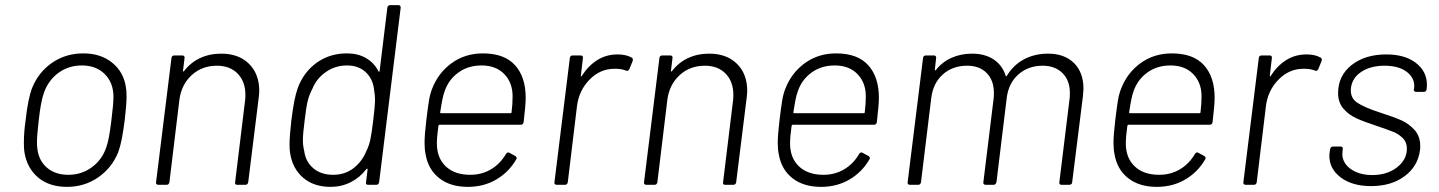

<svg xmlns="http://www.w3.org/2000/svg" viewBox="-20 -720 5608 748"><path d="M75 -128Q73 -139 73 -165Q73 -205 80 -253Q89 -335 105 -377Q130 -439 183 -475.5Q236 -512 305 -512Q373 -512 418 -475Q463 -438 471 -377Q473 -367 473 -343Q473 -313 466 -253Q460 -207 454.5 -179Q449 -151 441 -128Q416 -66 362.5 -29Q309 8 241 8Q172 8 128.5 -28.5Q85 -65 75 -128ZM394 -146Q405 -175 414 -252Q422 -314 422 -343Q422 -397 388.5 -431Q355 -465 299 -465Q247 -465 207.5 -436Q168 -407 151 -358Q139 -325 131 -252Q124 -191 124 -167Q124 -152 125 -146Q129 -97 161.5 -68Q194 -39 246 -39Q298 -39 338 -68.5Q378 -98 394 -146Z M990 -366Q990 -358 988 -340L947 -10Q945 0 936 0H904Q894 0 896 -10L935 -330Q936 -337 936 -351Q936 -402 906 -433Q876 -464 825 -464Q767 -464 727 -427.5Q687 -391 679 -332L640 -10Q638 0 629 0H597Q592 0 589.5 -3Q587 -6 588 -10L648 -494Q648 -498 651 -501Q654 -504 659 -504H691Q695 -504 697.5 -501Q700 -498 699 -494L693 -445Q693 -439 697 -443Q722 -476 759 -493.5Q796 -511 842 -511Q910 -511 950 -471.5Q990 -432 990 -366Z M1500 -700H1532Q1541 -700 1541 -690L1457 -10Q1455 0 1446 0H1414Q1404 0 1406 -10L1412 -59Q1412 -66 1407 -61Q1382 -28 1346 -10Q1310 8 1268 8Q1202 8 1160.5 -28Q1119 -64 1110 -125Q1108 -136 1108 -159Q1108 -188 1115 -251Q1121 -297 1126.5 -325.5Q1132 -354 1140 -377Q1163 -439 1213.5 -475.5Q1264 -512 1332 -512Q1374 -512 1405.5 -494Q1437 -476 1454 -443Q1455 -440 1457 -440.5Q1459 -441 1459 -444L1489 -690Q1491 -700 1500 -700ZM1434 -251Q1441 -306 1441 -333Q1441 -349 1437 -373Q1432 -414 1404 -439.5Q1376 -465 1332 -465Q1286 -465 1249.5 -439.5Q1213 -414 1197 -374Q1186 -354 1179.5 -329.5Q1173 -305 1167 -252Q1160 -199 1160 -173Q1160 -153 1165 -133Q1170 -91 1200 -65Q1230 -39 1278 -39Q1324 -39 1357.5 -65Q1391 -91 1408 -133Q1417 -151 1422.5 -175Q1428 -199 1434 -251Z M1951 -120Q1957 -129 1964 -125L1988 -112Q1996 -106 1991 -99Q1963 -50 1914 -21Q1865 8 1803 8Q1734 8 1691 -26Q1648 -60 1638 -119Q1634 -138 1634 -164Q1634 -194 1641 -253Q1647 -302 1651 -327Q1655 -352 1663 -373Q1687 -436 1739.5 -474Q1792 -512 1861 -512Q1945 -512 1986.5 -466Q2028 -420 2028 -339Q2028 -312 2020 -244Q2018 -234 2009 -234H1693Q1689 -234 1688 -230Q1682 -187 1682 -161Q1682 -105 1716.5 -72Q1751 -39 1812 -39Q1857 -39 1893 -60.5Q1929 -82 1951 -120ZM1695 -283Q1694 -279 1698 -279H1969Q1973 -279 1973 -283Q1977 -315 1977 -345Q1977 -398 1944.5 -431.5Q1912 -465 1856 -465Q1803 -465 1764.5 -436.5Q1726 -408 1711 -361Q1704 -343 1695 -283Z M2440 -496Q2447 -494 2445 -483L2432 -451Q2427 -441 2419 -445Q2399 -453 2371 -452Q2317 -451 2276.5 -409.5Q2236 -368 2228 -308L2192 -10Q2190 0 2181 0H2149Q2144 0 2141.5 -3Q2139 -6 2140 -10L2200 -494Q2200 -498 2203 -501Q2206 -504 2211 -504H2243Q2247 -504 2249.5 -501Q2252 -498 2251 -494L2243 -426Q2242 -423 2244 -422.5Q2246 -422 2247 -425Q2272 -464 2307 -486Q2342 -508 2386 -508Q2419 -508 2440 -496Z M2891 -366Q2891 -358 2889 -340L2848 -10Q2846 0 2837 0H2805Q2795 0 2797 -10L2836 -330Q2837 -337 2837 -351Q2837 -402 2807 -433Q2777 -464 2726 -464Q2668 -464 2628 -427.5Q2588 -391 2580 -332L2541 -10Q2539 0 2530 0H2498Q2493 0 2490.5 -3Q2488 -6 2489 -10L2549 -494Q2549 -498 2552 -501Q2555 -504 2560 -504H2592Q2596 -504 2598.5 -501Q2601 -498 2600 -494L2594 -445Q2594 -439 2598 -443Q2623 -476 2660 -493.5Q2697 -511 2743 -511Q2811 -511 2851 -471.5Q2891 -432 2891 -366Z M3327 -120Q3333 -129 3340 -125L3364 -112Q3372 -106 3367 -99Q3339 -50 3290 -21Q3241 8 3179 8Q3110 8 3067 -26Q3024 -60 3014 -119Q3010 -138 3010 -164Q3010 -194 3017 -253Q3023 -302 3027 -327Q3031 -352 3039 -373Q3063 -436 3115.5 -474Q3168 -512 3237 -512Q3321 -512 3362.5 -466Q3404 -420 3404 -339Q3404 -312 3396 -244Q3394 -234 3385 -234H3069Q3065 -234 3064 -230Q3058 -187 3058 -161Q3058 -105 3092.5 -72Q3127 -39 3188 -39Q3233 -39 3269 -60.5Q3305 -82 3327 -120ZM3071 -283Q3070 -279 3074 -279H3345Q3349 -279 3349 -283Q3353 -315 3353 -345Q3353 -398 3320.5 -431.5Q3288 -465 3232 -465Q3179 -465 3140.5 -436.5Q3102 -408 3087 -361Q3080 -343 3071 -283Z M4201 -374Q4201 -366 4199 -346L4157 -10Q4157 -6 4154 -3Q4151 0 4146 0H4115Q4111 0 4108.5 -3Q4106 -6 4107 -10L4147 -336Q4148 -343 4148 -358Q4148 -407 4119 -435.5Q4090 -464 4042 -464Q3986 -464 3947.5 -430Q3909 -396 3902 -338L3862 -10Q3861 -6 3858 -3Q3855 0 3851 0H3820Q3815 0 3812.5 -3Q3810 -6 3811 -10L3851 -336Q3852 -344 3852 -358Q3852 -407 3824 -435.5Q3796 -464 3748 -464Q3691 -464 3653 -430Q3615 -396 3608 -338L3568 -10Q3566 0 3557 0H3525Q3520 0 3517.5 -3Q3515 -6 3516 -10L3576 -494Q3576 -498 3579 -501Q3582 -504 3587 -504H3619Q3623 -504 3625.5 -501Q3628 -498 3627 -494L3622 -449Q3621 -447 3623 -446Q3625 -445 3626 -447Q3651 -479 3687.5 -495Q3724 -511 3767 -511Q3817 -511 3851 -488.5Q3885 -466 3898 -425Q3899 -421 3902 -424Q3928 -467 3969.5 -489Q4011 -511 4063 -511Q4127 -511 4164 -474.5Q4201 -438 4201 -374Z M4635 -120Q4641 -129 4648 -125L4672 -112Q4680 -106 4675 -99Q4647 -50 4598 -21Q4549 8 4487 8Q4418 8 4375 -26Q4332 -60 4322 -119Q4318 -138 4318 -164Q4318 -194 4325 -253Q4331 -302 4335 -327Q4339 -352 4347 -373Q4371 -436 4423.5 -474Q4476 -512 4545 -512Q4629 -512 4670.5 -466Q4712 -420 4712 -339Q4712 -312 4704 -244Q4702 -234 4693 -234H4377Q4373 -234 4372 -230Q4366 -187 4366 -161Q4366 -105 4400.5 -72Q4435 -39 4496 -39Q4541 -39 4577 -60.5Q4613 -82 4635 -120ZM4379 -283Q4378 -279 4382 -279H4653Q4657 -279 4657 -283Q4661 -315 4661 -345Q4661 -398 4628.5 -431.5Q4596 -465 4540 -465Q4487 -465 4448.5 -436.5Q4410 -408 4395 -361Q4388 -343 4379 -283Z M5124 -496Q5131 -494 5129 -483L5116 -451Q5111 -441 5103 -445Q5083 -453 5055 -452Q5001 -451 4960.5 -409.5Q4920 -368 4912 -308L4876 -10Q4874 0 4865 0H4833Q4828 0 4825.5 -3Q4823 -6 4824 -10L4884 -494Q4884 -498 4887 -501Q4890 -504 4895 -504H4927Q4931 -504 4933.5 -501Q4936 -498 4935 -494L4927 -426Q4926 -423 4928 -422.5Q4930 -422 4931 -425Q4956 -464 4991 -486Q5026 -508 5070 -508Q5103 -508 5124 -496Z M5159 -113Q5159 -121 5160 -126L5162 -139Q5164 -149 5173 -149H5203Q5213 -149 5211 -139L5210 -128Q5207 -104 5220.5 -83.5Q5234 -63 5261.5 -50.5Q5289 -38 5326 -38Q5384 -38 5422.5 -68Q5461 -98 5461 -141Q5461 -166 5445 -182Q5429 -198 5407.5 -206.5Q5386 -215 5342 -230Q5293 -246 5263.5 -259.5Q5234 -273 5213.5 -297Q5193 -321 5193 -357Q5193 -425 5245.5 -466.5Q5298 -508 5381 -508Q5453 -508 5496 -475Q5539 -442 5539 -390Q5539 -380 5538 -375V-372Q5536 -362 5527 -362H5497Q5492 -362 5489.5 -365Q5487 -368 5488 -372L5489 -375Q5494 -413 5462.5 -438.5Q5431 -464 5374 -464Q5320 -464 5284 -440.5Q5248 -417 5243 -377Q5239 -339 5267.5 -320Q5296 -301 5358 -281Q5411 -264 5440 -251Q5469 -238 5491 -213.5Q5513 -189 5513 -151Q5513 -141 5512 -135Q5504 -72 5452 -33.5Q5400 5 5322 5Q5248 5 5203.5 -28.5Q5159 -62 5159 -113Z"/></svg>

Font: Barlow Light
Style: Italic
Weight: 300
Italic angle: -7°
Designer: Jeremy Tribby
Foundry: Tribby Type
Version: Version 1.408